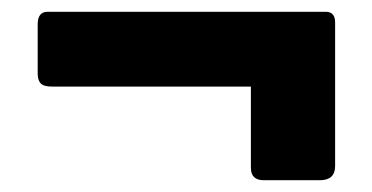

<svg xmlns="http://www.w3.org/2000/svg" viewBox="-20 -457 632 326"><path d="M549 -335Q549 -310 520 -310H68Q54 -310 49 -315.5Q44 -321 44 -332V-416Q44 -437 61 -437H533Q549 -437 549 -419ZM549 -175Q549 -151 523 -151H428Q406 -151 406 -172V-374Q406 -392 422 -392H535Q549 -392 549 -375Z"/></svg>

Font: Libre Franklin ExtraBold
Style: Regular
Weight: 800
Designer: Pablo Impallari, Rodrigo Fuenzalida, Nhung Nguyen
Foundry: Impallari Type
Version: Version 3.000